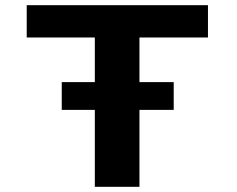

<svg xmlns="http://www.w3.org/2000/svg" viewBox="-20 -720 915 740"><path d="M345.5 0V-296.5H218V-403.5H345.5V-575.5H83V-700H781.5V-575.5H517.5V-403.5H649.5V-296.5H517.5V0Z"/></svg>

Font: Trispace SemiExpanded
Style: Bold
Weight: 700
Width: 6
Designer: Tyler Finck
Foundry: Etcetera Type Company
Version: Version 1.210; ttfautohint (v1.8.3)